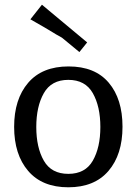

<svg xmlns="http://www.w3.org/2000/svg" viewBox="-20 -785 580 815"><path d="M271 -503Q383 -503 441.5 -434Q500 -365 500 -247Q500 -129 440.5 -59.5Q381 10 270 10Q159 10 99.5 -59.5Q40 -129 40 -246.5Q40 -364 99.5 -433.5Q159 -503 271 -503ZM374 -103Q406 -159 406 -246Q406 -333 374 -389.5Q342 -446 270 -446Q198 -446 166 -389.5Q134 -333 134 -246Q134 -159 166 -103Q198 -47 270 -47Q342 -47 374 -103ZM109 -703 158 -765 350 -605 317 -564 243 -625Q229 -632 170 -668Z"/></svg>

Font: Andada
Style: Regular
Weight: 400
Designer: Carolina Giovagnoli
Foundry: Carolina Giovagnoli
Version: Version 1.002